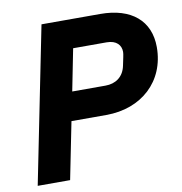

<svg xmlns="http://www.w3.org/2000/svg" viewBox="-79 -772 803 846"><g transform="rotate(-10 322.5 -349.0)"><path d="M167 0 218 -255H374C532 -255 645 -358 645 -511C645 -629 564 -698 425 -698H162L22 0ZM281 -570H431C475 -570 495 -546 495 -516C495 -505 490 -486 484 -456C474 -407 438 -383 393 -383H244Z"/></g></svg>

Font: LVC Sans
Style: Bold Italic
Weight: 700
Italic angle: -11.31°
Designer: Mike Abbink, Paul van der Laan, Pieter van Rosmalen
Foundry: Bold Monday
Version: Version 3.0